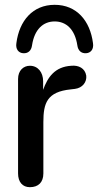

<svg xmlns="http://www.w3.org/2000/svg" viewBox="-20 -769 407 797"><path d="M104 8C140 8 160 -13 160 -49V-262C160 -341 175 -388 274 -398L291 -400C323 -404 341 -429 338 -455C333 -486 306 -499 276 -496C208 -492 178 -449 159 -396V-432C159 -468 138 -496 104 -496C78 -496 55 -477 55 -441V-49C55 -13 74 8 104 8ZM77 -548C96 -547 110 -558 113 -581C123 -647 159 -680 207 -680C255 -680 291 -647 301 -581C304 -558 318 -547 337 -548C357 -549 370 -565 366 -590C354 -683 298 -749 207 -749C116 -749 60 -683 48 -590C44 -565 57 -549 77 -548Z"/></svg>

Font: SN Pro Medium
Style: Regular
Weight: 500
Designer: Tobias Whetton
Foundry: Supernotes
Version: Version 1.003;Glyphs 3.3 (3324)